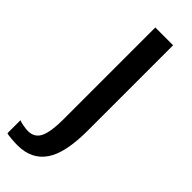

<svg xmlns="http://www.w3.org/2000/svg" viewBox="-303 -581 853 853"><g transform="rotate(45 124.0 -154.5)"><path d="M-37.6 240.7V159.2Q-29.8 163.1 -11.2 166.5Q7.3 169.9 19.5 169.9Q61.5 169.9 78.1 134.3Q94.7 98.6 94.7 22.5V-555.7H206.5V-19Q206.5 122.1 162.8 184.8Q119.1 247.6 32.2 247.6Q15.6 247.6 -8.3 245.6Q-32.2 243.7 -37.6 240.7Z"/></g></svg>

Font: HaufeMerriweatherSans
Style: Regular
Weight: 400
Designer: Eben Sorkin ( eben@eyebytes.com )
Foundry: Eben Sorkin
Version: Version 1.56